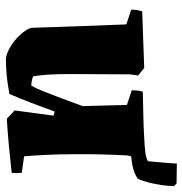

<svg xmlns="http://www.w3.org/2000/svg" viewBox="-4 -618 632 665"><g transform="rotate(90 312.5 -286.0)"><path d="M182 10Q163 7 141 -6.5Q119 -20 101.5 -39Q84 -58 77 -76Q75 -148 71.5 -237Q68 -326 65 -407L14 -424Q14 -445 20 -462L216 -469L242 -448L238 -419Q237 -297 237 -212Q237 -127 245 -84Q262 -78 277 -78Q287 -95 298.5 -124Q310 -153 323 -188Q336 -223 348 -256Q347 -295 346 -332.5Q345 -370 344 -409L293 -426Q293 -435 294 -444.5Q295 -454 298 -464L502 -469L528 -449L519 -412Q514 -324 514.5 -227.5Q515 -131 522 -53L579 -45Q580 -36 580 -27Q580 -18 579 -10Q534 -5 487.5 -0.5Q441 4 392 7L363 -20L381 -155L367 -159Q351 -115 337 -78.5Q323 -42 306 -2Q273 4 245 7Q217 10 182 10ZM599 -446Q579 -433 552.5 -428Q526 -423 499 -423Q472 -423 450.5 -426Q429 -429 419 -432V-467Q434 -468 458 -469Q482 -470 505 -472.5Q528 -475 539 -482Q541 -508 543.5 -534.5Q546 -561 547 -582L616 -581L625 -572Q625 -554 621.5 -529.5Q618 -505 612 -482Q606 -459 599 -446Z"/></g></svg>

Font: Labrada ExtraBold
Style: Regular
Weight: 800
Designer: Mercedes Jáuregui
Foundry: Omnibus-Type Team
Version: Version 1.000; ttfautohint (v1.8.4.7-5d5b)